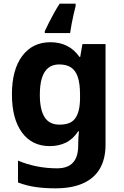

<svg xmlns="http://www.w3.org/2000/svg" viewBox="-20 -786 673 1046"><path d="M255 -556Q305 -556 345 -536Q385 -516 413 -476H417L429 -546H555V1Q555 79 524.5 132Q494 185 433 212.5Q372 240 282 240Q224 240 174.5 233Q125 226 78 208V89Q128 110 181.5 120.5Q235 131 291 131Q349 131 377.5 100Q406 69 406 7V-4Q406 -21 407.5 -39Q409 -57 410 -71H406Q378 -28 339 -9Q300 10 251 10Q154 10 99.5 -64.5Q45 -139 45 -272Q45 -406 101 -481Q157 -556 255 -556ZM302 -435Q267 -435 243.5 -416.5Q220 -398 208.5 -361.5Q197 -325 197 -270Q197 -188 223 -147.5Q249 -107 304 -107Q333 -107 354 -114.5Q375 -122 388.5 -139.5Q402 -157 409 -185Q416 -213 416 -253V-271Q416 -330 404 -366Q392 -402 367 -418.5Q342 -435 302 -435ZM392 -753Q387 -734 381 -707.5Q375 -681 370 -654.5Q365 -628 362 -606H224V-616Q234 -638 246.5 -662.5Q259 -687 273.5 -713.5Q288 -740 305 -766H392Z"/></svg>

Font: Noto Sans Gujarati
Style: Regular
Weight: 400
Designer: Jelle Bosma - Monotype Design Team, Universal Thirst
Foundry: Monotype Imaging Inc.
Version: Version 2.102